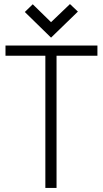

<svg xmlns="http://www.w3.org/2000/svg" viewBox="-20 -924 507 944"><path d="M363 -867 324 -904 231 -815 141 -903 102 -865 231 -739ZM258 -650H459V-700H7V-650H203V0H258Z"/></svg>

Font: AdventPro_ExpandedRegular
Style: ExpandedRegular
Weight: 400
Width: 7
Designer: VivaRado, Andreas Kalpakidis
Foundry: VivaRado, Andreas Kalpakidis
Version: Version 3.000